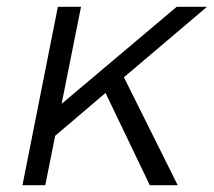

<svg xmlns="http://www.w3.org/2000/svg" viewBox="-20 -544 628 564"><path d="M588 -524 344 -317 502 0H420L290 -271L142 -145L113 0H46L150 -524H218L161 -239L499 -524Z"/></svg>

Font: Gontserrat Light
Style: Italic
Weight: 300
Italic angle: -11.3°
Designer: Julieta Ulanovsky
Foundry: Julieta Ulanovsky
Version: Version 6.001